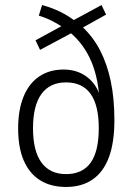

<svg xmlns="http://www.w3.org/2000/svg" viewBox="-20 -734 521 762"><path d="M242 8Q181 8 138.5 -19Q96 -46 74 -97.5Q52 -149 52 -224Q52 -298 73.5 -350.5Q95 -403 135.5 -430.5Q176 -458 233 -458Q293 -458 334.5 -421Q376 -384 386 -314H376Q373 -417 343 -488.5Q313 -560 256 -607L268 -605L139 -536L121 -574L233 -635L232 -624Q212 -638 187.5 -650.5Q163 -663 134 -672L147 -714Q187 -703 219.5 -687Q252 -671 280 -649H263L383 -714L401 -676L304 -622V-630Q348 -590 376.5 -535.5Q405 -481 419.5 -412Q434 -343 434 -257Q434 -169 412.5 -110.5Q391 -52 348 -22Q305 8 242 8ZM242 -43Q307 -43 339.5 -88Q372 -133 372 -225Q372 -316 339.5 -361.5Q307 -407 242 -407Q178 -407 144.5 -361Q111 -315 111 -225Q111 -135 144.5 -89Q178 -43 242 -43Z"/></svg>

Font: Nunito Sans 10pt Condensed Light
Style: Regular
Weight: 300
Width: 3
Designer: Vernon Adams
Foundry: Vernon Adams
Version: Version 3.101;gftools[0.9.27]